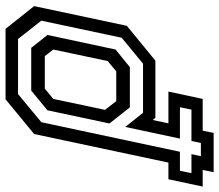

<svg xmlns="http://www.w3.org/2000/svg" viewBox="-69 -721 790 692"><g transform="rotate(90 326.0 -375.0)"><path d="M84 0 2 -103 73 -437 198.5 -540H404.5L412.5 -530.5L424.5 -587H310L336.5 -710.5H451L459 -750H600.5L592.5 -710.5H652.5L626 -587H566L463 -103L338 0ZM120.5 -45H319L420.5 -129L527 -628.5H595.5L604 -670H535.5L543 -704H495.5L488 -670H375L366.5 -628.5H479.5L437.5 -431.5L386.5 -495.5H209.5L116 -418.5L54.5 -129ZM152.5 -92.5 106 -151 158.5 -396.5 222 -448H367L425 -374.5L377.5 -151L306.5 -92.5ZM182.5 -141.5H299.5L336.5 -172L376 -358.5L344.5 -399H237L200 -368L158.5 -172Z"/></g></svg>

Font: Tourney Expanded Medium
Style: Italic
Weight: 500
Width: 7
Italic angle: -12°
Designer: Tyler Finck
Foundry: Etcetera Type Co
Version: Version 1.010; ttfautohint (v1.8.3)